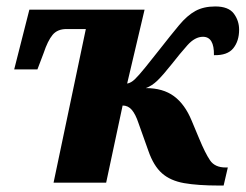

<svg xmlns="http://www.w3.org/2000/svg" viewBox="-20 -566 761 595"><path d="M660 9Q593 9 550.5 1.5Q508 -6 482 -29Q456 -52 440 -98L409 -185Q400 -212 388.5 -225.5Q377 -239 360 -239L309 0H146L246 -476H186Q158 -476 143 -458Q128 -440 115 -401L96 -351H24L71 -536H428L374 -307Q386 -309 398 -320.5Q410 -332 431 -358L474 -412Q510 -458 535 -488Q560 -518 585.5 -532Q611 -546 647 -546Q688 -546 704.5 -524Q721 -502 721 -474Q721 -439 703 -416.5Q685 -394 643 -395Q644 -452 609 -452Q584 -452 560.5 -425.5Q537 -399 512 -367Q485 -333 468 -316.5Q451 -300 432 -293Q485 -293 519 -268Q553 -243 574 -192L597 -137Q616 -91 631 -69Q646 -47 679 -47H686L673 9Z"/></svg>

Font: Noto Serif SemiCondensed ExtraBold
Style: Italic
Weight: 800
Width: 4
Italic angle: -12°
Designer: Monotype Design Team
Foundry: Monotype Imaging Inc.
Version: Version 2.014; ttfautohint (v1.8.4.7-5d5b)